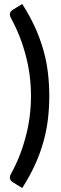

<svg xmlns="http://www.w3.org/2000/svg" viewBox="-20 -801 311 974"><path d="M110.8 -519Q84 -621.1 36.1 -708Q30.8 -718.3 30.3 -724.1Q29.3 -731 31.7 -736.3Q33.2 -741.2 37.1 -745.1Q40.5 -748.5 44.9 -751.5L92.8 -780.8Q130.9 -720.7 155.8 -666.5Q181.6 -610.4 198.7 -551.8Q215.3 -495.1 222.7 -435.1Q230 -376 230 -314Q230 -252 222.7 -192.9Q215.3 -132.8 198.7 -76.2Q181.2 -15.6 155.8 38.6Q130.9 92.8 92.8 152.8L44.9 123.5Q40.5 120.6 37.1 117.2Q33.2 113.3 31.7 107.9Q29.3 102.5 30.3 96.2Q30.8 90.3 36.1 80.1Q84 -5.9 110.8 -108.9Q137.2 -208.5 137.2 -314Q137.2 -419.4 110.8 -519Z"/></svg>

Font: Lato-SemiBold
Style: Regular
Weight: 500
Designer: Lukasz Dziedzic with Adam Twardoch and Botio Nikoltchev
Foundry: tyPoland Lukasz Dziedzic
Version: ""